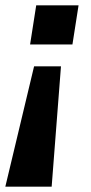

<svg xmlns="http://www.w3.org/2000/svg" viewBox="-28 -521 343 721"><path d="M-8 180 100 -272H201L166 180ZM85 -354 108 -501H267L244 -354Z"/></svg>

Font: Nunito Sans 7pt SemiExpanded
Style: Bold Italic
Weight: 700
Width: 6
Italic angle: -9°
Designer: Vernon Adams
Foundry: Vernon Adams
Version: Version 3.101;gftools[0.9.27]